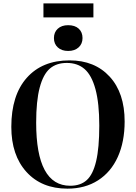

<svg xmlns="http://www.w3.org/2000/svg" viewBox="-20 -1101 803 1135"><path d="M236.8 -998V-1081.1H532.2V-998ZM382.8 -799.8Q344.7 -799.8 321.8 -820.6Q298.8 -841.3 298.8 -876Q298.8 -910.2 321.5 -931.2Q344.2 -952.1 382.8 -952.1Q422.9 -952.1 445.3 -931.6Q467.8 -911.1 467.8 -876Q467.8 -841.8 444.6 -820.8Q421.4 -799.8 382.8 -799.8ZM378.9 14.2Q226.1 14.2 136.5 -84.5Q46.9 -183.1 46.9 -351.1Q46.9 -538.1 138.4 -641.1Q230 -744.1 391.1 -744.1Q540 -744.1 628.4 -647.9Q716.8 -551.8 716.8 -382.8Q716.8 -263.2 676.5 -173.6Q636.2 -84 559.6 -34.9Q482.9 14.2 378.9 14.2ZM395 -2.9Q456.1 -2.9 492.9 -36.4Q529.8 -69.8 548.3 -148.2Q566.9 -226.6 566.9 -358.9Q566.9 -490.7 544.4 -573.5Q522 -656.2 480.2 -692.6Q438.5 -729 375 -729Q313.5 -729 274.4 -695.3Q235.4 -661.6 214.6 -583Q193.8 -504.4 193.8 -376Q193.8 -2.9 395 -2.9Z"/></svg>

Font: Display Semibold
Style: Regular
Weight: 600
Designer: Latin by Veronika Burian and Jose Scaglione. Greek by Irene Vlachou. Cyrillic by Vera Evstafieva.
Foundry: TypeTogether
Version: Version 3.002